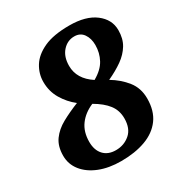

<svg xmlns="http://www.w3.org/2000/svg" viewBox="-172 -848 927 982"><g transform="rotate(-30 291.5 -357.0)"><path d="M262 10Q189 10 134 -12Q79 -34 48 -73Q17 -112 17 -162Q17 -218 43 -254Q69 -290 113.5 -314.5Q158 -339 213 -361Q172 -393 145 -438.5Q118 -484 118 -540Q118 -588 144 -630Q170 -672 226.5 -698Q283 -724 377 -724Q474 -724 528.5 -682.5Q583 -641 583 -578Q583 -528 561.5 -492.5Q540 -457 502.5 -430.5Q465 -404 415 -381Q467 -350 501.5 -306.5Q536 -263 536 -202Q536 -129 501.5 -82Q467 -35 405 -12.5Q343 10 262 10ZM350 -418Q401 -447 422 -486Q443 -525 443 -571Q443 -610 424.5 -636.5Q406 -663 371 -663Q330 -663 301.5 -631Q273 -599 273 -545Q273 -468 350 -418ZM266 -52Q314 -52 349 -82Q384 -112 384 -172Q384 -219 357.5 -253.5Q331 -288 279 -318Q227 -296 197.5 -256Q168 -216 168 -157Q168 -108 194 -80Q220 -52 266 -52Z"/></g></svg>

Font: Noto Serif Tamil ExtraBold
Style: Italic
Weight: 800
Italic angle: -12°
Designer: Indian Type Foundry, Tom Grace, and the Monotype Design Team
Foundry: Monotype Imaging Inc.
Version: Version 2.003; ttfautohint (v1.8.4.7-5d5b)